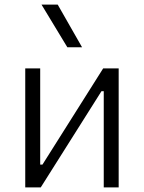

<svg xmlns="http://www.w3.org/2000/svg" viewBox="-20 -815 626 835"><path d="M89.8 0V-517.6H154.8V-99.1H164.6L428.7 -517.6H496.1V0H431.2V-418.5H421.4L157.2 0ZM272.9 -609.4 160.6 -794.9H231L336.9 -609.4Z"/></svg>

Font: Caskaydia Cove Light
Style: Regular
Weight: 300
Monospace: yes
Designer: Aaron Bell
Foundry: Saja Typeworks
Version: Version 4.300; ttfautohint (v1.8.3)